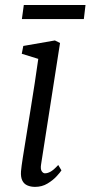

<svg xmlns="http://www.w3.org/2000/svg" viewBox="-20 -720 354 750"><path d="M117 10Q100 10 86.8 4.2Q73.5 -1.5 67 -15Q60.5 -28.5 62 -50.5Q63.5 -68.5 69.2 -105Q75 -141.5 82.8 -189.2Q90.5 -237 99 -289.8Q107.5 -342.5 115.5 -394.2Q123.5 -446 129.5 -490L65 -510L71 -540.5L194.5 -562L214.5 -552L140.5 -78Q137.5 -59.5 143 -51.2Q148.5 -43 155.5 -43Q166.5 -43 178.5 -50Q190.5 -57 207.5 -75.5L220 -54.5Q215.5 -47 201.2 -31.5Q187 -16 165.5 -3Q144 10 117 10ZM73 -700.5H314L307.5 -645.5H65.5Z"/></svg>

Font: Merriweather 28pt Light
Style: Italic
Weight: 300
Italic angle: -7.8°
Version: Version 2.101